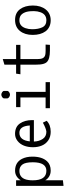

<svg xmlns="http://www.w3.org/2000/svg" viewBox="987 -1798 1025 3040"><g transform="rotate(-90 1500.0 -277.5)"><path d="M165.5 -271Q165.5 -56.2 315.9 -56.2Q451.2 -56.2 451.2 -271Q451.2 -390.1 414.8 -436.8Q378.4 -483.4 314.5 -483.4Q189.5 -483.4 169.9 -338.9Q165.5 -308.6 165.5 -271ZM319.3 12.2Q267.6 12.2 227.5 -11.7Q187.5 -35.6 166.5 -73.2V205.6L77.6 215.3V-535.6H166.5V-461.9Q189.9 -502 229 -526.9Q268.1 -551.8 317.4 -551.8Q449.7 -551.8 505.4 -442.4Q540.5 -373 540.5 -277.3Q540.5 -124.5 466.8 -44.9Q414.1 12.2 319.3 12.2Z M899.9 -552.2Q1013.2 -552.2 1065.9 -474.6Q1118.7 -397 1118.7 -283.7V-253.9H779.3Q782.2 -171.4 820.6 -113.8Q858.9 -56.2 935.5 -56.2Q986.8 -61 1078.6 -111.8L1107.9 -51.3Q1044.4 12.2 934.6 12.2Q856 12.2 799.8 -25.1Q743.7 -62.5 716.6 -125.7Q689.5 -189 689.5 -268.6Q689.5 -348.1 714.6 -411.4Q739.7 -474.6 789.8 -513.4Q839.8 -552.2 899.9 -552.2ZM1033.7 -318.8Q1023.9 -483.4 918.5 -483.4Q799.3 -483.4 782.2 -318.8Z M1462.9 -676.8V-725.1Q1462.9 -742.7 1482.7 -756.1Q1502.4 -769.5 1522 -769.5Q1541.5 -769.5 1561.3 -756.1Q1581.1 -742.7 1581.1 -725.1V-676.8Q1581.1 -659.2 1561.3 -645.8Q1541.5 -632.3 1522 -632.3Q1502.4 -632.3 1482.7 -645.8Q1462.9 -659.2 1462.9 -676.8ZM1324.7 -467.3V-535.6H1566.4V-68.4H1719.7V0H1307.6V-68.4H1477.5V-467.3Z M2085 -467.3V-215.8Q2085 -168.9 2090.1 -141.6Q2095.2 -114.3 2110.6 -97.2Q2126 -80.1 2150.4 -74.2Q2174.8 -68.4 2216.8 -68.4H2314.9L2310.1 0H2220.2Q2082 0 2036.1 -50.8Q2006.3 -84 1999.5 -157.7Q1996.1 -190.4 1996.1 -238.3V-467.3H1844.7L1854.5 -535.6H1996.1V-720.2L2085 -746.6V-535.6H2310.5V-467.3Z M2699.2 -56.2Q2792.5 -56.2 2826.2 -148.9Q2844.2 -198.7 2844.2 -251.2Q2844.2 -303.7 2840.3 -333Q2831.5 -399.4 2798.1 -441.4Q2764.6 -483.4 2699.2 -483.4Q2608.4 -483.4 2575.2 -388.7Q2557.6 -337.9 2557.6 -282.2Q2557.6 -183.6 2588.4 -119.9Q2619.1 -56.2 2699.2 -56.2ZM2699.2 12.2Q2641.6 12.2 2596.7 -9.8Q2551.8 -31.7 2523.9 -70.3Q2467.8 -147.9 2467.8 -272.5Q2467.8 -397 2529.8 -474.4Q2591.8 -551.8 2704.3 -551.8Q2816.9 -551.8 2875 -473.6Q2933.1 -395.5 2933.1 -269.5Q2933.1 -143.6 2870.1 -65.7Q2807.1 12.2 2699.2 12.2Z"/></g></svg>

Font: Oxygen Mono
Style: Regular
Weight: 400
Designer: Vernon Adams
Foundry: Vernon Adams
Version: Version 0.201; ttfautohint (v0.8) -r 50 -G 200 -x